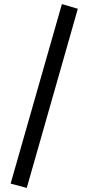

<svg xmlns="http://www.w3.org/2000/svg" viewBox="-20 -742 432 940"><path d="M32 157 283 -722 361 -699 111 178Z"/></svg>

Font: Ysabeau Semibold
Style: Regular
Weight: 600
Designer: Christian Thalmann (Catharsis Fonts)
Version: Version 0.003